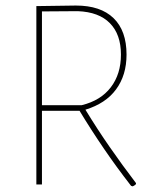

<svg xmlns="http://www.w3.org/2000/svg" viewBox="-20 -659 558 686"><path d="M285.2 -267.1Q328.1 -196.8 371.6 -134.3Q417 -68.8 465.8 -4.9V-1Q460.4 4.4 454.1 6.8L448.2 4.9Q395.5 -63 351.6 -127.4Q305.2 -195.3 264.2 -263.2H129.9V0H109.9V-637.2L251 -639.2Q339.4 -639.2 385.7 -594.2Q432.1 -549.3 432.1 -463.9Q432.1 -390.1 394.5 -339.4Q357.4 -289.1 285.2 -267.1ZM272 -283.2Q339.8 -299.8 376 -347.2Q412.1 -394.5 412.1 -463.9Q412.1 -536.1 372.6 -576.2Q333.5 -616.2 257.8 -619.1L129.9 -618.2V-283.2Z"/></svg>

Font: Datalegreya
Style: Gradient
Weight: 400
Designer: Figs Lab
Foundry: Figs Lab
Version: Version 1.002;PS 001.002;hotconv 1.0.70;makeotf.lib2.5.58329